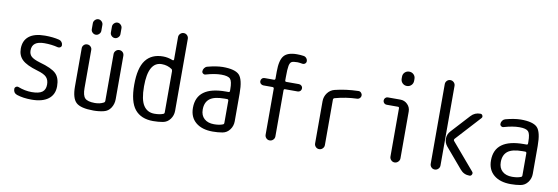

<svg xmlns="http://www.w3.org/2000/svg" viewBox="-56 -1168 4612 1586"><g transform="rotate(10 2250.0 -375.0)"><path d="M245.1 -235.4Q154.3 -261.7 117.2 -296.9Q80.1 -332 80.1 -389.6Q80.1 -458 125.5 -494.1Q170.9 -530.3 259.8 -530.3Q326.2 -530.3 377.9 -517.6Q391.6 -514.6 400.9 -502.9Q410.2 -491.2 410.2 -476.6Q410.2 -464.8 400.4 -458Q390.6 -451.2 378.9 -454.1Q326.2 -467.8 264.6 -467.8Q162.1 -467.8 162.1 -389.6Q162.1 -357.4 182.1 -338.9Q202.1 -320.3 254.9 -304.7Q357.4 -276.4 393.6 -240.7Q429.7 -205.1 429.7 -135.3Q429.7 -65.4 380.4 -27.8Q331.1 9.8 240.2 9.8Q168.9 9.8 116.2 -7.8Q85 -18.6 85 -52.7Q85 -64.5 95.2 -71.3Q105.5 -78.1 116.2 -74.2Q173.8 -51.8 230.5 -51.8Q291 -51.8 318.4 -71.8Q345.7 -91.8 345.7 -134.8Q345.7 -173.8 324.7 -196.3Q303.7 -218.8 245.1 -235.4Z M759.8 9.8Q652.3 9.8 613.8 -25.9Q575.2 -61.5 575.2 -160.2V-480.5Q575.2 -496.1 586.4 -507.8Q597.7 -519.5 614.7 -519.5Q631.8 -519.5 643.6 -507.8Q655.3 -496.1 655.3 -480.5V-160.2Q655.3 -98.6 677.2 -76.2Q699.2 -53.7 759.8 -53.7Q801.8 -53.7 833 -70.3Q842.8 -75.2 842.8 -86.9V-478.5Q842.8 -495.1 855 -507.3Q867.2 -519.5 884.3 -519.5Q901.4 -519.5 913.1 -507.8Q924.8 -496.1 924.8 -478.5V-115.2Q924.8 -74.2 903.8 -41.5Q882.8 -8.8 845.7 0Q805.7 9.8 759.8 9.8ZM790 -700.2Q790 -715.8 802.2 -728Q814.5 -740.2 830.1 -740.2Q845.7 -740.2 857.9 -728Q870.1 -715.8 870.1 -700.2V-650.4Q870.1 -634.8 857.9 -622.6Q845.7 -610.4 830.1 -610.4Q814.5 -610.4 802.2 -622.1Q790 -633.8 790 -650.4ZM629.9 -700.2Q629.9 -715.8 642.1 -728Q654.3 -740.2 669.9 -740.2Q685.5 -740.2 697.8 -728Q710 -715.8 710 -700.2V-650.4Q710 -634.8 697.8 -622.6Q685.5 -610.4 669.9 -610.4Q654.3 -610.4 642.1 -622.1Q629.9 -633.8 629.9 -650.4Z M1250 -465.8Q1136.7 -465.8 1136.7 -259.8Q1136.7 -148.4 1168.5 -100.1Q1200.2 -51.8 1259.8 -51.8Q1304.7 -51.8 1333 -63.5Q1342.8 -66.4 1342.8 -78.1V-421.9Q1342.8 -434.6 1335 -440.4Q1297.9 -465.8 1250 -465.8ZM1259.8 9.8Q1158.2 9.8 1106.4 -53.7Q1054.7 -117.2 1054.7 -259.8Q1054.7 -400.4 1104 -465.3Q1153.3 -530.3 1250 -530.3Q1290 -530.3 1332 -513.7Q1335.9 -512.7 1339.4 -514.6Q1342.8 -516.6 1342.8 -521.5V-709Q1342.8 -725.6 1355 -737.8Q1367.2 -750 1384.3 -750Q1401.4 -750 1413.1 -737.8Q1424.8 -725.6 1424.8 -709V-105.5Q1424.8 -66.4 1401.9 -35.2Q1378.9 -3.9 1341.8 2.9Q1303.7 9.8 1259.8 9.8Z M1809.6 -275.4Q1722.7 -275.4 1685.1 -245.6Q1647.5 -215.8 1647.5 -155.3Q1647.5 -106.4 1677.7 -79.1Q1708 -51.8 1759.8 -51.8Q1804.7 -51.8 1833 -63.5Q1842.8 -66.4 1842.8 -78.1V-263.7Q1842.8 -274.4 1832 -275.4ZM1759.8 9.8Q1668.9 9.8 1617.2 -33.7Q1565.4 -77.1 1565.4 -155.3Q1565.4 -335 1809.6 -335H1832Q1842.8 -335 1842.8 -345.7V-360.4Q1842.8 -425.8 1824.7 -445.8Q1806.6 -465.8 1750 -465.8Q1694.3 -465.8 1621.1 -444.3Q1610.4 -440.4 1600.1 -447.3Q1589.8 -454.1 1589.8 -465.8Q1589.8 -480.5 1599.1 -493.2Q1608.4 -505.9 1622.1 -509.8Q1694.3 -529.3 1750 -530.3Q1853.5 -530.3 1889.2 -493.2Q1924.8 -456.1 1924.8 -339.8V-105.5Q1924.8 -66.4 1901.9 -35.2Q1878.9 -3.9 1841.8 2.9Q1803.7 9.8 1759.8 9.8Z M2106.4 -438.5Q2093.8 -438.5 2084.5 -447.3Q2075.2 -456.1 2075.2 -469.2Q2075.2 -482.4 2084 -491.2Q2092.8 -500 2106.4 -500H2183.6Q2194.3 -500 2195.3 -510.7V-570.3Q2195.3 -665 2226.1 -702.6Q2256.8 -740.2 2335 -740.2Q2366.2 -740.2 2390.6 -736.3Q2405.3 -734.4 2415 -723.1Q2424.8 -711.9 2424.8 -697.3Q2424.8 -684.6 2415 -676.8Q2405.3 -668.9 2391.6 -670.9Q2364.3 -675.8 2349.6 -675.8Q2314.5 -675.8 2301.3 -668Q2288.1 -660.2 2282.7 -633.3Q2277.3 -606.4 2277.3 -540V-510.7Q2277.3 -500 2288.1 -500H2393.6Q2406.2 -500 2415.5 -491.2Q2424.8 -482.4 2424.8 -469.2Q2424.8 -456.1 2416 -447.3Q2407.2 -438.5 2393.6 -438.5H2288.1Q2277.3 -438.5 2277.3 -426.8V-41Q2277.3 -24.4 2265.1 -12.2Q2252.9 0 2235.8 0Q2218.8 0 2207 -12.2Q2195.3 -24.4 2195.3 -41V-426.8Q2195.3 -437.5 2183.6 -438.5Z M2610.4 -41V-394.5Q2610.4 -433.6 2633.3 -464.4Q2656.2 -495.1 2692.4 -503.9Q2782.2 -526.4 2886.7 -529.3Q2900.4 -530.3 2910.2 -520.5Q2919.9 -510.7 2919.9 -498Q2919.9 -484.4 2910.2 -474.6Q2900.4 -464.8 2886.7 -464.8Q2794.9 -461.9 2703.1 -436.5Q2692.4 -432.6 2692.4 -422.9V-41Q2692.4 -24.4 2680.2 -12.2Q2668 0 2650.9 0Q2633.8 0 2622.1 -12.2Q2610.4 -24.4 2610.4 -41Z M3136.7 -458Q3124 -458 3115.2 -466.8Q3106.4 -475.6 3106.4 -488.8Q3106.4 -502 3115.2 -510.7Q3124 -519.5 3136.7 -519.5H3241.2Q3276.4 -519.5 3301.3 -494.6Q3326.2 -469.7 3326.2 -434.6V-42Q3326.2 -25.4 3313.5 -12.7Q3300.8 0 3283.7 0Q3266.6 0 3254.4 -12.7Q3242.2 -25.4 3242.2 -42V-447.3Q3242.2 -458 3231.4 -458ZM3221.7 -708Q3221.7 -730.5 3236.8 -745.1Q3252 -759.8 3273.9 -759.8Q3295.9 -759.8 3311 -745.1Q3326.2 -730.5 3326.2 -708V-692.4Q3326.2 -669.9 3311 -654.8Q3295.9 -639.6 3273.9 -639.6Q3252 -639.6 3236.8 -654.8Q3221.7 -669.9 3221.7 -692.4Z M3834 -485.4Q3866.2 -520.5 3913.1 -519.5Q3925.8 -519.5 3931.2 -507.3Q3936.5 -495.1 3927.7 -485.4L3738.3 -278.3Q3731.4 -269.5 3737.3 -260.7L3928.7 -36.1Q3937.5 -26.4 3931.6 -13.2Q3925.8 0 3912.1 0Q3864.3 0 3834 -36.1L3690.4 -205.1Q3667 -233.4 3667.5 -269Q3668 -304.7 3693.4 -332ZM3580.1 -41V-709Q3580.1 -725.6 3591.8 -737.8Q3603.5 -750 3620.6 -750Q3637.7 -750 3649.9 -737.8Q3662.1 -725.6 3662.1 -709V-41Q3662.1 -24.4 3649.9 -12.2Q3637.7 0 3620.6 0Q3603.5 0 3591.8 -12.2Q3580.1 -24.4 3580.1 -41Z M4309.6 -275.4Q4222.7 -275.4 4185.1 -245.6Q4147.5 -215.8 4147.5 -155.3Q4147.5 -106.4 4177.7 -79.1Q4208 -51.8 4259.8 -51.8Q4304.7 -51.8 4333 -63.5Q4342.8 -66.4 4342.8 -78.1V-263.7Q4342.8 -274.4 4332 -275.4ZM4259.8 9.8Q4168.9 9.8 4117.2 -33.7Q4065.4 -77.1 4065.4 -155.3Q4065.4 -335 4309.6 -335H4332Q4342.8 -335 4342.8 -345.7V-360.4Q4342.8 -425.8 4324.7 -445.8Q4306.6 -465.8 4250 -465.8Q4194.3 -465.8 4121.1 -444.3Q4110.4 -440.4 4100.1 -447.3Q4089.8 -454.1 4089.8 -465.8Q4089.8 -480.5 4099.1 -493.2Q4108.4 -505.9 4122.1 -509.8Q4194.3 -529.3 4250 -530.3Q4353.5 -530.3 4389.2 -493.2Q4424.8 -456.1 4424.8 -339.8V-105.5Q4424.8 -66.4 4401.9 -35.2Q4378.9 -3.9 4341.8 2.9Q4303.7 9.8 4259.8 9.8Z"/></g></svg>

Font: Rounded-X Mgen+ 1mn regular
Style: Regular
Weight: 400
Designer: [Source Han Sans]
Ryoko NISHIZUKA  (kana & ideographs); Paul D. Hunt (Latin, Greek & Cyrillic); Wenlong ZHANG  (bopomofo
Version: Version 1.059.20150602